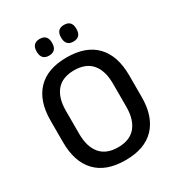

<svg xmlns="http://www.w3.org/2000/svg" viewBox="-194 -941 995 1077"><g transform="rotate(-30 303.5 -403.0)"><path d="M303.5 13Q178.5 13 113.8 -55Q49 -123 49 -249.5V-390Q49 -516 113.8 -584Q178.5 -652 303.5 -652Q428.5 -652 493.2 -584Q558 -516 558 -390V-249.5Q558 -123 493.2 -55Q428.5 13 303.5 13ZM303.5 -70.5Q379.5 -70.5 417.8 -116.2Q456 -162 456 -245.5V-394Q456 -478 417.8 -523.2Q379.5 -568.5 303.5 -568.5Q227.5 -568.5 189.2 -523.2Q151 -478 151 -394V-245.5Q151 -162 189.2 -116.2Q227.5 -70.5 303.5 -70.5ZM224.5 -709.5Q200 -709.5 187.5 -723.2Q175 -737 175 -762V-765.5Q175 -790.5 187.5 -804Q200 -817.5 224.5 -817.5Q250 -817.5 262.2 -804Q274.5 -790.5 274.5 -765.5V-762Q274.5 -737 262.2 -723.2Q250 -709.5 224.5 -709.5ZM382.5 -709.5Q357.5 -709.5 345.2 -723.2Q333 -737 333 -762V-765.5Q333 -790.5 345.2 -804Q357.5 -817.5 382.5 -817.5Q407.5 -817.5 419.8 -804Q432 -790.5 432 -765.5V-762Q432 -737 419.8 -723.2Q407.5 -709.5 382.5 -709.5Z"/></g></svg>

Font: Anek Tamil Medium Medium
Style: Regular
Weight: 500
Version: Version 1.003